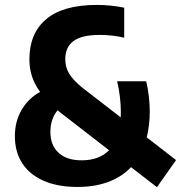

<svg xmlns="http://www.w3.org/2000/svg" viewBox="-20 -770 754 800"><path d="M634 10 526 -73.5Q487 -32.5 430.5 -11.8Q374 9 303.5 9Q220 9 161.2 -17Q102.5 -43 72.2 -90.5Q42 -138 42 -202.5Q42 -265 70.5 -313Q99 -361 147 -387Q123.5 -419.5 113 -452.5Q102.5 -485.5 102.5 -523Q102.5 -631.5 173 -690.5Q243.5 -749.5 383 -749.5Q441 -749.5 497.5 -738V-613Q447.5 -624.5 395.5 -624.5Q320.5 -624.5 286.2 -599Q252 -573.5 252 -524Q252 -491 267 -465Q282 -439 320 -407L483 -281Q483.5 -288.5 483.5 -304.5Q483.5 -334 479.5 -367.2Q475.5 -400.5 468 -431.5H589Q596.5 -401 600.2 -368.2Q604 -335.5 604 -306.5Q604 -248.5 591.5 -197.5L713.5 -103ZM434.5 -144 240.5 -294 220 -310.5Q190 -274.5 190 -220.5Q190 -164.5 224.2 -133.2Q258.5 -102 320 -102Q393 -102 434.5 -144Z"/></svg>

Font: Encode Sans Condensed
Style: Bold
Weight: 700
Width: 3
Designer: Multiple Designers
Foundry: Impallari Type
Version: Version 2.000